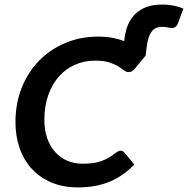

<svg xmlns="http://www.w3.org/2000/svg" viewBox="-20 -816 825 843"><path d="M619.1 -570.3H618.2L571.3 -513.7Q566.4 -508.3 560.3 -503.9Q554.2 -499.5 544.4 -499.5Q534.2 -499.5 524.2 -507.3Q514.2 -515.1 498.8 -524.7Q483.4 -534.2 459.7 -542Q436 -549.8 398.4 -549.8Q350.6 -549.8 309.8 -532Q269 -514.2 239 -480.5Q209 -446.8 191.9 -398.4Q174.8 -350.1 174.8 -289.6Q174.8 -244.6 187.3 -209Q199.7 -173.3 222.2 -148.4Q244.6 -123.5 275.1 -110.4Q305.7 -97.2 341.8 -97.2Q365.7 -97.2 385.5 -99.6Q405.3 -102.1 422.6 -107.9Q439.9 -113.8 455.8 -122.8Q471.7 -131.8 488.3 -145Q493.2 -148.9 498.5 -151.6Q503.9 -154.3 509.3 -154.3Q519.5 -154.3 525.9 -146.5L569.3 -93.8Q523.9 -44.9 463.1 -19Q402.3 6.8 322.3 6.8Q257.3 6.8 206.3 -14.6Q155.3 -36.1 120.1 -74.2Q85 -112.3 66.4 -164.8Q47.9 -217.3 47.9 -279.3Q47.9 -361.8 75.4 -430.9Q103 -500 151.9 -549.8Q200.7 -599.6 267.1 -627.4Q333.5 -655.3 411.1 -655.3Q443.8 -655.3 472.2 -650.1Q500.5 -645 525.4 -635.3Q527.8 -665.5 537.1 -694.3Q546.4 -723.1 565.7 -745.8Q585 -768.6 615.2 -782.2Q645.5 -795.9 690.4 -795.9Q706.1 -795.9 718.8 -794.7Q731.4 -793.5 742.7 -791.3Q753.9 -789.1 764.2 -785.9Q774.4 -782.7 785.2 -778.3L761.7 -714.8Q758.8 -706.5 754.4 -701.7Q750 -696.8 744.9 -694.8Q739.7 -692.9 734.4 -692.9Q729 -692.9 723.6 -694.3Q716.8 -695.8 708.3 -697Q699.7 -698.2 691.4 -698.2Q661.6 -698.2 646 -677.5Q630.4 -656.7 625 -616.2Z"/></svg>

Font: Carlito
Style: Bold Italic
Weight: 700
Italic angle: -7°
Designer: Lukasz Dziedzic
Foundry: tyPoland Lukasz Dziedzic
Version: Version 1.104